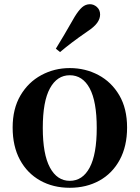

<svg xmlns="http://www.w3.org/2000/svg" viewBox="-20 -875 663 911"><path d="M311 16Q232 16 170.5 -18.5Q109 -53 74.5 -117Q40 -181 40 -270Q40 -359 77 -422Q114 -485 176 -518.5Q238 -552 311 -552Q385 -552 447 -519Q509 -486 546 -423Q583 -360 583 -270Q583 -181 548 -116.5Q513 -52 451.5 -18Q390 16 311 16ZM311 -17Q372 -17 405.5 -80Q439 -143 439 -268Q439 -394 405.5 -456Q372 -518 311 -518Q251 -518 217 -456Q183 -394 183 -268Q183 -143 217 -80Q251 -17 311 -17ZM245 -644Q264 -675 284.5 -709.5Q305 -744 334 -795Q353 -826 369.5 -840.5Q386 -855 407 -855Q425 -855 440 -841.5Q455 -828 455 -806Q455 -786 441 -766.5Q427 -747 395 -726Q350 -695 320.5 -672.5Q291 -650 265 -628Z"/></svg>

Font: Noto Serif SC ExtraLight
Style: Bold
Weight: 700
Version: Version 2.002-H1;hotconv 1.1.0;makeotfexe 2.6.0